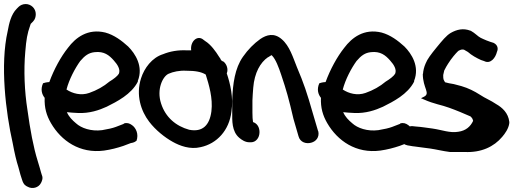

<svg xmlns="http://www.w3.org/2000/svg" viewBox="-21 -716 2540 950"><path d="M17 -562C-21 -396 7 -162 42 -7C51 42 60 80 70 111C79 144 82 157 88 173C96 200 108 204 116 208C139 221 170 213 182 189C187 179 193 165 186 150L182 137C179 126 175 111 166 82C144 12 128 -76 115 -171C100 -265 96 -368 104 -459C109 -521 114 -550 128 -589C129 -593 130 -596 131 -598L142 -609C153 -620 156 -634 156 -646C156 -675 132 -696 106 -696C92 -696 79 -690 71 -682L62 -673C34 -645 24 -601 17 -562Z M192 -304C178 -273 187 -248 200 -232C198 -183 209 -145 231 -107C282 -19 374 45 494 29C529 24 559 16 589 6L626 -8C641 -10 649 -15 653 -19L654 -18C667 -53 651 -84 632 -97C620 -106 607 -110 592 -105L591 -103L552 -88C536 -82 514 -77 484 -72C430 -65 381 -82 355 -106C336 -122 320 -138 310 -161C325 -159 345 -158 364 -157C421 -154 470 -171 507 -188C557 -213 629 -249 661 -312V-316C689 -387 649 -450 613 -486C581 -515 544 -543 500 -555C413 -576 353 -530 315 -479C280 -435 246 -373 223 -310C207 -309 198 -306 192 -304ZM308 -273C321 -323 350 -378 376 -414C399 -441 418 -455 448 -458C494 -463 519 -443 542 -417C561 -396 576 -372 567 -351C560 -339 540 -324 520 -312C493 -289 458 -269 420 -256C380 -242 338 -253 308 -273Z M677 -329C650 -245 677 -166 717 -114C748 -73 794 -36 834 -14C868 5 919 25 972 12C1052 -5 1113 -71 1124 -163C1135 -233 1118 -303 1101 -353C1110 -374 1100 -400 1084 -412H1082L1073 -418C1071 -423 1068 -429 1063 -435C1047 -461 1022 -496 994 -513L986 -519C956 -545 919 -511 925 -467H902C860 -469 820 -462 786 -448C731 -431 693 -379 677 -329ZM776 -204C753 -274 784 -338 813 -351C835 -361 868 -368 900 -366H901C943 -366 975 -361 997 -347C1013 -296 1033 -230 1025 -165C1016 -96 981 -61 915 -74C850 -92 798 -135 776 -204Z M1128 -158C1128 -121 1125 -66 1163 -34C1175 -24 1192 -12 1213 -12H1221C1245 -12 1263 -34 1263 -62C1263 -86 1252 -105 1231 -112C1229 -121 1228 -140 1228 -158V-219C1229 -239 1230 -260 1232 -282C1238 -356 1267 -407 1305 -433H1306C1315 -439 1322 -443 1322 -443C1322 -443 1323 -443 1325 -441C1343 -423 1358 -383 1370 -347C1396 -270 1408 -227 1431 -128L1456 -42C1464 -11 1495 -3 1519 -10C1542 -16 1560 -36 1554 -66L1553 -67L1527 -155C1498 -257 1482 -304 1448 -384C1429 -431 1412 -489 1373 -522C1335 -555 1298 -544 1267 -523C1236 -501 1206 -471 1181 -435C1141 -378 1131 -302 1128 -221Z M1559 -304C1545 -273 1554 -248 1567 -232C1565 -183 1576 -145 1598 -107C1649 -19 1741 45 1861 29C1896 24 1926 16 1956 6L1993 -8C2008 -10 2016 -15 2020 -19L2021 -18C2034 -53 2018 -84 1999 -97C1987 -106 1974 -110 1959 -105L1958 -103L1919 -88C1903 -82 1881 -77 1851 -72C1797 -65 1748 -82 1722 -106C1703 -122 1687 -138 1677 -161C1692 -159 1712 -158 1731 -157C1788 -154 1837 -171 1874 -188C1924 -213 1996 -249 2028 -312V-316C2056 -387 2016 -450 1980 -486C1948 -515 1911 -543 1867 -555C1780 -576 1720 -530 1682 -479C1647 -435 1613 -373 1590 -310C1574 -309 1565 -306 1559 -304ZM1675 -273C1688 -323 1717 -378 1743 -414C1766 -441 1785 -455 1815 -458C1861 -463 1886 -443 1909 -417C1928 -396 1943 -372 1934 -351C1927 -339 1907 -324 1887 -312C1860 -289 1825 -269 1787 -256C1747 -242 1705 -253 1675 -273Z M1975 -5C1989 4 2006 5 2006 5L2023 8H2025C2051 11 2080 16 2108 19C2136 23 2172 32 2205 36H2278C2360 40 2423 10 2464 -39C2477 -54 2496 -80 2499 -107V-113C2494 -157 2464 -184 2434 -201C2408 -219 2379 -230 2354 -247C2326 -265 2296 -280 2262 -290L2224 -300C2210 -302 2190 -306 2181 -309C2173 -324 2172 -321 2172 -345L2177 -367C2179 -372 2190 -393 2209 -420C2228 -446 2244 -462 2248 -465C2262 -472 2267 -472 2275 -470L2294 -459C2313 -442 2337 -429 2359 -419L2374 -414C2406 -397 2431 -430 2438 -460C2444 -472 2444 -493 2421 -504C2416 -506 2413 -507 2405 -509L2386 -516C2375 -521 2364 -525 2357 -529C2343 -536 2330 -552 2308 -564H2307C2271 -578 2239 -570 2209 -553C2187 -540 2167 -515 2139 -481C2112 -448 2093 -423 2085 -402C2077 -384 2073 -366 2072 -351H2071V-350C2071 -279 2111 -254 2076 -237L2062 -230L2076 -224C2127 -201 2164 -197 2201 -183C2235 -171 2273 -155 2307 -140C2316 -131 2317 -129 2320 -118C2307 -90 2284 -69 2246 -64C2205 -57 2167 -73 2119 -80C2094 -83 2067 -88 2037 -90L2018 -92C2011 -93 1993 -87 1984 -78C1958 -58 1962 -25 1975 -5Z"/></svg>

Font: Stray Cat
Style: ExBlkCn
Weight: 1000
Version: Version 1.0